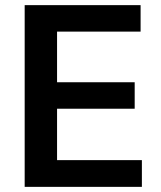

<svg xmlns="http://www.w3.org/2000/svg" viewBox="-20 -727 627 747"><path d="M76 -707H527V-604H202V-407H504V-304H202V-104H532V0H76Z"/></svg>

Font: 42dot Sans
Style: Bold
Weight: 700
Designer: 42dot
Version: Version 1.000